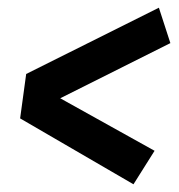

<svg xmlns="http://www.w3.org/2000/svg" viewBox="-20 -582 464 498"><path d="M392.1 -562 421.9 -470.2 136.2 -327.1 380.9 -190.9 326.2 -104 32.2 -274.9 47.9 -390.1Z"/></svg>

Font: Fira Sans Compressed Medium
Style: Italic
Weight: 500
Width: 3
Italic angle: -8°
Designer: Carrois Corporate & Edenspiekermann AG
Foundry: Carrois Corporate GbR & Edenspiekermann AG
Version: Version 4.203;PS 004.203;hotconv 1.0.88;makeotf.lib2.5.64775